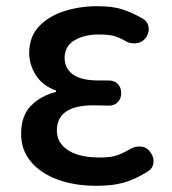

<svg xmlns="http://www.w3.org/2000/svg" viewBox="-20 -584 553 618"><path d="M289 14Q220 14 165.5 -6Q111 -26 79.5 -63.5Q48 -101 48 -153Q48 -212 80 -244Q112 -276 160 -288V-293Q117 -308 95.5 -342Q74 -376 74 -413Q74 -465 104.5 -498Q135 -531 185 -547.5Q235 -564 293 -564Q343 -564 373.5 -554Q404 -544 436 -526Q453 -518 457.5 -501Q462 -484 452 -466Q442 -450 425.5 -446Q409 -442 391 -448Q369 -461 351 -467Q333 -473 297 -473Q251 -473 219.5 -454Q188 -435 188 -398Q188 -364 214.5 -344.5Q241 -325 298 -325Q309 -325 315 -325Q321 -325 327 -325Q346 -326 358 -315Q370 -304 370 -284Q370 -265 358 -254Q346 -243 327 -244Q319 -244 306.5 -244.5Q294 -245 281 -245Q163 -245 163 -164Q163 -124 199 -100.5Q235 -77 301 -77Q336 -77 356.5 -84Q377 -91 404 -107Q422 -115 439 -111.5Q456 -108 466 -91Q477 -75 473.5 -57Q470 -39 452 -30Q426 -14 402.5 -4.5Q379 5 352.5 9.5Q326 14 289 14Z"/></svg>

Font: Chiron GoRound TC M
Style: Regular
Weight: 500
Designer: Ryoko NISHIZUKA 西塚涼子 (kana, bopomofo & ideographs); Paul D. Hunt (Latin, Greek & Cyrillic); Sandoll Communications 산돌커뮤니
Foundry: Adobe
Version: Version 1.000;hotconv 1.1.1;makeotfexe 2.6.0